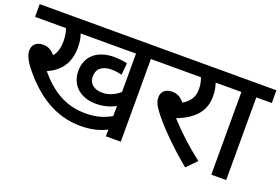

<svg xmlns="http://www.w3.org/2000/svg" viewBox="-88 -892 1718 1176"><g transform="rotate(20 771.5 -304.5)"><path d="M755 -539H856V-622H0V-539H202C210 -516 215 -488 215 -458C215 -421 207 -382 184 -356C163 -382 139 -396 106 -396C56 -396 37 -365 37 -335C37 -310 46 -282 80 -237C193 -93 325 -6 489 -6C550 -6 609 -18 658 -44V0H755ZM545 -243C495 -243 457 -267 457 -318C457 -369 492 -396 552 -396C576 -396 600 -392 619 -387L626 -464C605 -470 562 -474 540 -474C432 -474 362 -416 362 -319C362 -225 432 -166 530 -166C584 -166 627 -180 658 -198V-132C610 -104 557 -89 491 -89C359 -89 265 -151 181 -251C260 -286 311 -346 311 -452C311 -489 306 -517 297 -539H658V-289C629 -264 592 -243 545 -243Z M1242 -51C1161 -113 1081 -187 1024 -251C1123 -290 1191 -348 1191 -452C1191 -490 1185 -518 1177 -539H1274V-622H841V-539H1081C1089 -520 1095 -493 1095 -465C1095 -417 1073 -380 1027 -354C1006 -381 981 -396 947 -396C897 -396 878 -364 878 -336C878 -313 884 -291 914 -251C960 -188 1060 -85 1179 13Z M1442 -539H1543V-622H1259V-539H1345V0H1442Z"/></g></svg>

Font: Noto Sans Devanagari UI Medium
Style: Regular
Weight: 500
Designer: Jelle Bosma - Monotype Design Team
Foundry: Monotype Imaging Inc.
Version: Version 2.004